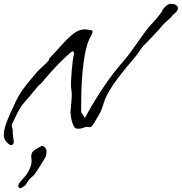

<svg xmlns="http://www.w3.org/2000/svg" viewBox="-33 -680 954 1008"><path d="M25 82Q19 82 15 78Q3 69 -5 57.5Q-13 46 -13 26Q-13 10 -6.5 -13.5Q0 -37 15 -71Q34 -114 46.5 -140.5Q59 -167 72 -188Q85 -209 106 -235.5Q127 -262 163 -304Q168 -310 179.5 -320.5Q191 -331 202.5 -341.5Q214 -352 219 -358Q224 -363 224 -365V-368Q224 -371 230 -378Q264 -413 294 -447Q324 -481 353 -503.5Q382 -526 413 -526Q417 -526 420.5 -525.5Q424 -525 428 -524Q439 -523 446 -521.5Q453 -520 453 -513Q453 -508 445 -492Q426 -460 415.5 -408.5Q405 -357 400 -300Q395 -243 394 -192.5Q393 -142 393 -111V-99Q393 -91 394 -89Q395 -87 399 -82H400Q401 -78 407.5 -68.5Q414 -59 413 -61Q413 -61 427.5 -87.5Q442 -114 468.5 -157.5Q495 -201 531 -252.5Q567 -304 611 -354Q639 -386 665.5 -424Q692 -462 719 -499.5Q746 -537 775 -567Q781 -573 790 -584.5Q799 -596 807.5 -606.5Q816 -617 819 -622.5Q822 -628 816 -622Q824 -633 826 -636Q828 -639 841 -651Q852 -660 868 -660Q880 -660 890.5 -654Q901 -648 901 -637Q901 -628 894 -620Q889 -613 881 -607.5Q873 -602 869 -594Q864 -587 849.5 -575Q835 -563 830 -558Q817 -542 798 -521Q779 -500 760 -480.5Q741 -461 729 -448.5Q717 -436 717 -437L681 -386Q626 -322 593 -279Q560 -236 543 -207Q526 -178 518.5 -158.5Q511 -139 506.5 -123.5Q502 -108 494 -91Q492 -87 482 -69.5Q472 -52 461.5 -35Q451 -18 446 -15Q442 -12 437 -12Q434 -12 430.5 -13Q427 -14 422 -14Q416 -14 413 -12Q413 -12 401.5 -8Q390 -4 377 -4Q367 -4 360 -9Q353 -17 347.5 -33.5Q342 -50 339.5 -66.5Q337 -83 337 -90Q341 -137 342.5 -155Q344 -173 344 -183Q344 -194 340 -223Q339 -231 340 -255Q341 -279 343.5 -308.5Q346 -338 349 -362Q352 -386 355 -393Q356 -394 356 -397Q356 -402 353.5 -406.5Q351 -411 349 -412Q341 -408 317.5 -386.5Q294 -365 261.5 -331Q229 -297 193 -254Q187 -245 177.5 -237.5Q168 -230 161 -221Q136 -190 121 -172.5Q106 -155 96 -144Q86 -133 78 -121Q70 -109 59.5 -89Q49 -69 32 -33Q29 -27 29 -22Q29 -14 32 -6Q35 2 34 12Q33 21 36 38Q39 55 39 63V65Q39 75 34.5 78.5Q30 82 25 82ZM74 308Q70 308 65 303Q63 301 63 297Q63 293 65 287.5Q67 282 73 275Q79 267 89.5 256Q100 245 107 235Q119 217 127 196.5Q135 176 132 151Q131 149 131 146Q131 143 131 141Q131 124 141 114Q149 106 164 98Q179 90 186 86H188Q195 86 201.5 93Q208 100 210 105Q211 108 211 111Q211 114 211 117Q211 127 208.5 137Q206 147 200 155Q184 180 169.5 204Q155 228 145 239Q141 243 134 249.5Q127 256 124 258Q115 268 108.5 280Q102 292 94 297Q80 308 74 308Z"/></svg>

Font: Vujahday Script
Style: Regular
Weight: 400
Designer: Robert E. Leuschke
Foundry: Robert E. Leuschke
Version: Version 1.010; ttfautohint (v1.8.3)